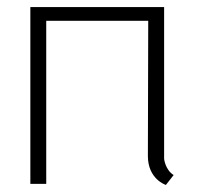

<svg xmlns="http://www.w3.org/2000/svg" viewBox="-20 -521 572 544"><path d="M66 -501V0H111V-462H400L399 -79C399 -13 450 3 450 3L472 -25C448 -40 445 -71 445 -71V-501Z"/></svg>

Font: Advent Pro
Style: Light
Weight: 300
Designer: Andreas Kalpakidis
Foundry: Andreas Kalpakidis
Version: Version 2.002 2007